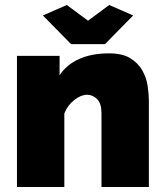

<svg xmlns="http://www.w3.org/2000/svg" viewBox="-20 -750 661 770"><path d="M577 0H387V-296Q387 -335 369.5 -352.5Q352 -370 329 -370Q305 -370 278 -349Q251 -328 238 -295V0H48V-526H219V-448Q247 -491 297.5 -513.5Q348 -536 417 -536Q471 -536 502.5 -516.5Q534 -497 550.5 -468Q567 -439 572 -406Q577 -373 577 -346ZM248 -730 333 -667 418 -730 514 -688 401 -573H265L152 -688Z"/></svg>

Font: Raleway
Style: Heavy
Weight: 900
Designer: Matt McInerney, Pablo Impallari, Rodrigo Fuenzalida
Foundry: Matt McInerney, Pablo Impallari, Rodrigo Fuenzalida
Version: Version 2.001; ttfautohint (v0.8) -G 200 -r 50